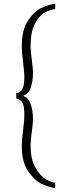

<svg xmlns="http://www.w3.org/2000/svg" viewBox="-20 -771 354 1030"><path d="M97 11.5Q97 -7 98.8 -26Q100.5 -45 103.5 -69Q107 -98 108.8 -117.8Q110.5 -137.5 110.5 -158Q110.5 -198 101.5 -217.8Q92.5 -237.5 67 -242V-270.5Q91.5 -275 101 -295.5Q110.5 -316 110.5 -354.5Q110.5 -373 108.8 -391.8Q107 -410.5 104 -435.5Q100.5 -464 98.8 -483.2Q97 -502.5 97 -523Q97 -611.5 130.5 -661.2Q164 -711 203.5 -729Q243 -747 276 -751V-722Q251 -720 221.8 -704.8Q192.5 -689.5 168.2 -645.5Q144 -601.5 144 -522Q144 -500.5 151 -447.5Q157 -397.5 157 -381.5Q157 -338 145 -301.5Q133 -265 102 -256.5Q133 -248 145 -211.5Q157 -175 157 -131Q157 -119 155.2 -101.8Q153.5 -84.5 151 -67.5Q144 -16.5 144 9.5Q144 81 168.2 125.2Q192.5 169.5 223 188.5Q253.5 207.5 276 209V238.5Q244.5 234 205.2 216.2Q166 198.5 131.5 148.8Q97 99 97 11.5Z"/></svg>

Font: Didactic
Style: Regular
Weight: 400
Designer: Tyler Finck
Foundry: Etcetera Type Co
Version: Version 3.007;FEAKit 1.0